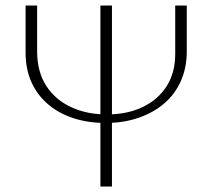

<svg xmlns="http://www.w3.org/2000/svg" viewBox="-20 -678 772 698"><path d="M364 -231Q300 -231 246.5 -248.5Q193 -266 154 -299.5Q115 -333 94 -380Q73 -427 73 -487V-658H115V-492Q115 -418 147.5 -367Q180 -316 237.5 -289Q295 -262 368 -262Q443 -262 499 -289Q555 -316 586 -365Q617 -414 617 -482V-658H659V-491Q659 -432 637.5 -383.5Q616 -335 576.5 -301.5Q537 -268 483 -249.5Q429 -231 364 -231ZM345 0V-658H387V0Z"/></svg>

Font: Ysabeau ExtraLight
Style: Regular
Weight: 250
Designer: Christian Thalmann (Catharsis Fonts)
Version: Version 2.002